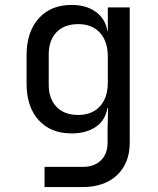

<svg xmlns="http://www.w3.org/2000/svg" viewBox="-20 -580 640 780"><path d="M161 180V98H316Q363 98 390 71.5Q417 45 417 0V-50L419 -140H416Q408 -91 369 -64.5Q330 -38 271 -38Q186 -38 137 -92Q88 -146 88 -240V-356Q88 -450 137 -505Q186 -560 271 -560Q330 -560 369 -532Q408 -504 416 -455H418V-550H507V0Q507 83 455.5 131.5Q404 180 315 180ZM298 -113Q354 -113 386 -148Q418 -183 418 -245V-350Q418 -412 386 -447Q354 -482 298 -482Q241 -482 209.5 -449Q178 -416 178 -360V-235Q178 -179 209.5 -146Q241 -113 298 -113Z"/></svg>

Font: JetBrainsMonoNL NFM
Style: Regular
Weight: 400
Monospace: yes
Designer: Philipp Nurullin, Konstantin Bulenkov
Foundry: JetBrains
Version: Version 2.304; ttfautohint (v1.8.4.7-5d5b);Nerd Fonts 3.3.0